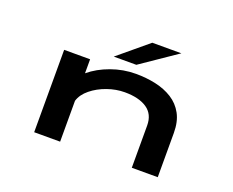

<svg xmlns="http://www.w3.org/2000/svg" viewBox="-114 -902 1328 1095"><g transform="rotate(20 550.0 -355.0)"><path d="M180 0V-500H337.5V-415Q390 -459 462.8 -485.2Q535.5 -511.5 613 -511.5Q676 -511.5 733 -499Q790 -486.5 834.5 -458.5Q879 -430.5 904.5 -383.8Q930 -337 930 -268.5V0H772.5V-256Q772.5 -324.5 723.5 -357.8Q674.5 -391 588.5 -391Q535.5 -391 482.5 -372.2Q429.5 -353.5 389.8 -321.2Q350 -289 337.5 -248V0ZM596 -560.5H459L638.5 -710H815Z"/></g></svg>

Font: Trispace Expanded SemiBold
Style: Regular
Weight: 600
Width: 7
Designer: Tyler Finck
Foundry: Etcetera Type Company
Version: Version 1.210; ttfautohint (v1.8.3)